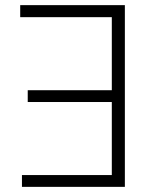

<svg xmlns="http://www.w3.org/2000/svg" viewBox="-20 -727 596 747"><path d="M465.8 0H65.4V-45.9H415V-330.1H87.9V-376H415V-660.2H58.6V-707H465.8Z"/></svg>

Font: Pretendard ExtraLight
Style: Regular
Weight: 200
Designer: Base glyphs from Inter by Rasmus Andersson; Hangeul glyphs from Noto Sans CJK(Source Han Sans) by Jang Soo-young and Kan
Foundry: Kil Hyung-jin
Version: Version 1.309